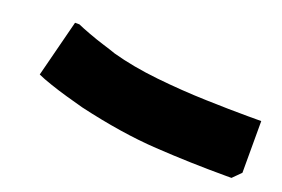

<svg xmlns="http://www.w3.org/2000/svg" viewBox="-45 -332 660 449"><g transform="rotate(20 284.5 -108.0)"><path d="M569.2 -148.7V-20L549.2 0H535.2Q446.6 0 359.4 -5.4Q272.1 -10.7 164.5 -35.7Q145.5 -40.7 122.6 -47.3Q99.7 -53.8 79 -60.9Q58.2 -67.9 45.2 -73.9L81.4 -215.8H92.2Q103.2 -210.8 122.9 -203.5Q142.5 -196.1 162.2 -190.1Q181.8 -184.1 192.8 -180.1Q244.4 -165.8 307.5 -159.1Q370.6 -152.4 431.4 -150.6Q492.2 -148.7 535.2 -148.7Z"/></g></svg>

Font: Kufam
Style: Regular
Weight: 400
Designer: Wael Morcos, Artur Schmal
Foundry: Original Type
Version: Version 1.301; ttfautohint (v1.8.3)